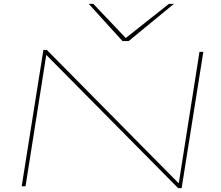

<svg xmlns="http://www.w3.org/2000/svg" viewBox="-20 -970 1149 1000"><path d="M93 0 206 -710H224L911 -15L1019 -700H1039L926 10H908L221 -684L113 0ZM886 -950 650 -756H618L442 -950H466L635 -772L860 -950Z"/></svg>

Font: Georama Extra Expanded Thin
Style: Italic
Weight: 100
Width: 8
Italic angle: -9°
Designer: Jean-Baptiste Levee
Foundry: Production Type
Version: Version 1.000